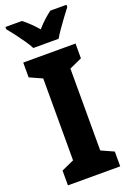

<svg xmlns="http://www.w3.org/2000/svg" viewBox="-174 -989 709 1049"><g transform="rotate(-20 180.5 -465.0)"><path d="M333 0H29V-86L102 -119V-595L29 -628V-714H333V-628L260 -595V-119L333 -86ZM108 -770Q98 -790 79 -817.5Q60 -845 39.5 -872Q19 -899 4 -917V-930H100Q139 -900 181 -852Q204 -878 224.5 -896.5Q245 -915 265 -930H359V-917Q344 -898 324.5 -871.5Q305 -845 286 -818Q267 -791 255 -770Z"/></g></svg>

Font: Noto Sans Condensed ExtraBold
Style: Regular
Weight: 800
Width: 3
Designer: Monotype Design Team
Foundry: Monotype Imaging Inc.
Version: Version 2.013; ttfautohint (v1.8.4.7-5d5b)